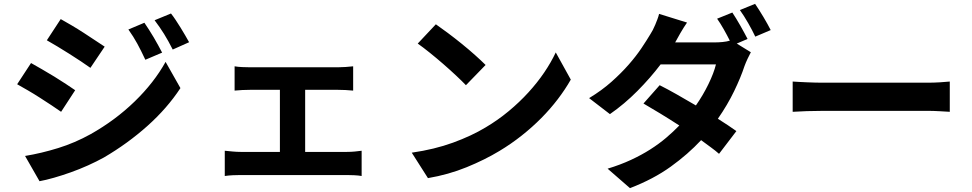

<svg xmlns="http://www.w3.org/2000/svg" viewBox="-20 -886 5040 996"><path d="M729 -768Q740 -752 752.5 -732.5Q765 -713 777.5 -692Q790 -671 801 -650.5Q812 -630 821 -613L734 -576Q712 -623 692.5 -659Q673 -695 646 -733ZM867 -816Q879 -801 891.5 -782Q904 -763 916.5 -743Q929 -723 940.5 -703Q952 -683 961 -667L876 -629Q864 -653 853 -672.5Q842 -692 831 -710Q820 -728 808 -745Q796 -762 782 -781ZM295 -787Q320 -773 351.5 -754.5Q383 -736 414.5 -715.5Q446 -695 474.5 -676Q503 -657 523 -644L449 -534Q428 -549 399.5 -568Q371 -587 340 -606.5Q309 -626 278.5 -644.5Q248 -663 223 -677ZM110 -77Q195 -91 282 -118Q369 -145 450 -190Q578 -262 678.5 -359.5Q779 -457 839 -565L916 -429Q847 -324 744.5 -232.5Q642 -141 519 -69Q481 -48 436.5 -28Q392 -8 347 8Q302 24 260 36Q218 48 185 54ZM141 -559Q166 -545 198 -526.5Q230 -508 262 -488.5Q294 -469 322.5 -450Q351 -431 370 -418L297 -306Q276 -321 247 -340Q218 -359 187 -379Q156 -399 125 -417Q94 -435 69 -449Z M1780 -98Q1801 -98 1821 -100Q1841 -102 1856 -104V27Q1840 24 1817 23Q1794 22 1780 22H1228Q1210 22 1188 23Q1166 24 1146 27V-104Q1166 -102 1187.5 -100Q1209 -98 1228 -98H1432V-420H1276Q1260 -420 1237 -419Q1214 -418 1197 -416V-542Q1214 -539 1236.5 -538Q1259 -537 1276 -537H1734Q1752 -537 1773 -538.5Q1794 -540 1812 -542V-416Q1793 -418 1772 -419Q1751 -420 1734 -420H1563V-98Z M2241 -760Q2267 -742 2302.5 -715.5Q2338 -689 2374.5 -659.5Q2411 -630 2444 -600.5Q2477 -571 2499 -549L2397 -444Q2377 -465 2346 -494Q2315 -523 2280 -553.5Q2245 -584 2209.5 -612.5Q2174 -641 2147 -660ZM2116 -94Q2234 -111 2330 -146Q2426 -181 2499 -225Q2563 -263 2619 -309.5Q2675 -356 2721.5 -407Q2768 -458 2803.5 -510.5Q2839 -563 2863 -614L2941 -473Q2912 -422 2873.5 -371.5Q2835 -321 2788 -273.5Q2741 -226 2686 -182.5Q2631 -139 2571 -103Q2495 -57 2400.5 -18.5Q2306 20 2200 38Z M3802 -660 3875 -615Q3867 -600 3858 -581Q3849 -562 3842 -543Q3823 -485 3788.5 -413.5Q3754 -342 3704 -270Q3732 -252 3756.5 -236Q3781 -220 3800 -206L3710 -88Q3692 -104 3668 -121.5Q3644 -139 3617 -159Q3549 -86 3459.5 -21.5Q3370 43 3248 90L3132 -11Q3198 -31 3253 -56.5Q3308 -82 3353.5 -111Q3399 -140 3436 -171.5Q3473 -203 3504 -235Q3453 -268 3404.5 -297.5Q3356 -327 3318 -349L3402 -444Q3442 -424 3490.5 -396.5Q3539 -369 3590 -339Q3627 -392 3655 -449.5Q3683 -507 3694 -552H3407Q3354 -482 3286.5 -414Q3219 -346 3144 -294L3036 -377Q3102 -417 3152.5 -462Q3203 -507 3241.5 -551Q3280 -595 3307.5 -636Q3335 -677 3354 -709Q3360 -718 3366.5 -730.5Q3373 -743 3379 -757.5Q3385 -772 3390.5 -786.5Q3396 -801 3399 -814L3544 -769Q3526 -743 3509 -713.5Q3492 -684 3483 -667L3482 -666H3687Q3707 -666 3728 -668Q3749 -670 3766 -675Q3752 -703 3734.5 -734Q3717 -765 3700 -789L3779 -821Q3788 -807 3799 -789.5Q3810 -772 3820.5 -753Q3831 -734 3841 -716Q3851 -698 3858 -684ZM3897 -866Q3907 -852 3918 -834Q3929 -816 3940.5 -797.5Q3952 -779 3961.5 -761Q3971 -743 3978 -730L3898 -696Q3883 -728 3861 -766.5Q3839 -805 3818 -834Z M4092 -463Q4105 -462 4125 -461Q4145 -460 4166.5 -459Q4188 -458 4210.5 -457.5Q4233 -457 4253 -457H4790Q4825 -457 4856 -459Q4887 -461 4907 -463V-306Q4889 -307 4855.5 -309Q4822 -311 4790 -311H4253Q4210 -311 4165 -309.5Q4120 -308 4092 -306Z"/></svg>

Font: SpoqaHanSans-Bold
Style: Regular
Weight: 700
Designer: [Spoqa Han Sans] Dong-huui Kim \uAE40 \uB3D9 \uD718   [Noto Sans] Ryoko NISHIZUKA \u897F \u585A \u6DBC \u5B50  (kana & i
Foundry: Spoqa (http://www.spoqa-han-sans.com)
Version: Version 2.000